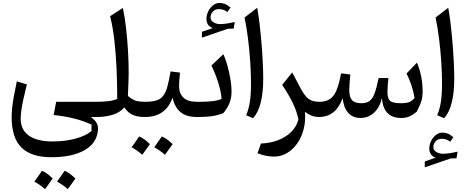

<svg xmlns="http://www.w3.org/2000/svg" viewBox="-20 -808 3227 1326"><path d="M165.5 -225.1Q149.4 -160.2 140.1 -116.7Q130.9 -73.2 127 -43.2Q123 -13.2 123 12.7Q123 88.4 179.4 128.7Q235.8 168.9 343.3 168.9Q429.2 168.9 502 149.2Q574.7 129.4 611.8 96.7L612.3 52.7Q556.6 26.9 492.7 10.7Q428.7 -5.4 350.6 -13.7L367.7 -105H651.4V0H607.9Q639.2 23.4 649.9 46.6Q660.6 69.8 655.3 99.6Q645.5 183.6 561.3 230.7Q477.1 277.8 335.9 277.8Q194.8 277.8 127.7 210.4Q60.5 143.1 60.5 1Q60.5 -29.8 64 -63.2Q67.4 -96.7 75.2 -140.6Q83 -184.6 96.2 -246.1ZM217.3 446.3Q246.6 406.7 269.5 371.6Q303.2 384.3 343.8 424.8Q330.6 443.8 317.4 461.9Q304.2 480 291 498.5Q257.3 467.8 217.3 446.3ZM374 446.3Q395.5 417 426.3 371.6Q459.5 384.8 501 424.8Q471.2 466.8 447.8 498.5Q418 470.7 374 446.3Z M828.6 -753.4Q842.3 -689 851.1 -610.1Q859.9 -531.2 864.3 -451.7Q868.7 -372.1 868.7 -303.7Q868.7 -285.2 867.2 -239.7Q865.7 -194.3 863.3 -145.5Q897.9 -116.2 923.1 -110.6Q948.2 -105 980.5 -105H981V0H980.5Q925.8 0 892.8 -16.4Q859.9 -32.7 839.4 -66.4Q806.2 -29.3 755.9 -14.6Q705.6 0 651.4 0Q634.8 0 634.8 -33.2V-71.8Q634.8 -105 651.4 -105Q689.5 -105 726.8 -109.1Q764.2 -113.3 789.6 -125Q789.6 -222.2 785.4 -324.5Q781.2 -426.8 770.5 -522.7Q759.8 -618.7 740.7 -696.3Z M888.7 209Q918 169.4 940.9 134.3Q974.6 147 1015.1 187.5Q1002 206.5 988.8 224.6Q975.6 242.7 962.4 261.2Q928.7 230.5 888.7 209ZM1045.4 209Q1066.9 179.7 1097.7 134.3Q1130.9 147.5 1172.4 187.5Q1142.6 229.5 1119.1 261.2Q1089.4 233.4 1045.4 209ZM981 0Q964.4 0 964.4 -33.2V-71.8Q964.4 -105 981 -105Q1027.8 -105 1057.6 -113.5Q1087.4 -122.1 1105.7 -144.5Q1124 -167 1135.5 -208.3Q1147 -249.5 1157.7 -314.5L1223.1 -306.6Q1220.2 -279.3 1218.5 -255.4Q1216.8 -231.4 1216.8 -212.4Q1216.8 -162.6 1246.6 -133.8Q1276.4 -105 1339.8 -105H1340.3V0H1339.8Q1268.1 0 1228 -32.5Q1188 -64.9 1170.9 -133.3Q1125.5 0 981 0Z M1434.1 -687.5Q1434.1 -666.5 1454.1 -654.1Q1474.1 -641.6 1501 -641.6Q1539.6 -641.6 1601.1 -656.2L1593.8 -610.4L1553.7 -609.4L1374.5 -547.9V-588.4L1449.7 -614.3Q1405.8 -629.9 1405.8 -678.2Q1405.8 -704.6 1418.2 -729.7Q1430.7 -754.9 1451.2 -771.2Q1471.7 -787.6 1494.6 -787.6Q1515.1 -787.6 1531.7 -781.5Q1548.3 -775.4 1572.3 -755.9L1550.8 -725.1Q1534.2 -736.3 1520.3 -740.7Q1506.3 -745.1 1493.2 -745.1Q1465.8 -745.1 1450 -728Q1434.1 -710.9 1434.1 -687.5ZM1340.3 0Q1323.7 0 1323.7 -33.2V-71.8Q1323.7 -105 1340.3 -105H1364.3Q1409.2 -105 1449 -109.6Q1488.8 -114.3 1510.7 -125.5Q1506.3 -173.3 1489 -231.4Q1471.7 -289.6 1439.9 -356L1522.9 -433.6Q1538.1 -399.9 1550.8 -354.2Q1563.5 -308.6 1571.3 -262Q1579.1 -215.3 1579.1 -179.2Q1579.1 -133.3 1566.2 -99.4Q1553.2 -65.4 1522.9 -26.9Q1484.4 -11.7 1445.3 -5.9Q1406.2 0 1353.5 0Z M1756.3 -754.4Q1764.6 -710.4 1772.2 -647.2Q1779.8 -584 1785.6 -514.2Q1791.5 -444.3 1794.7 -378.7Q1797.9 -313 1797.9 -264.6Q1797.9 -170.4 1781 -101.3Q1764.2 -32.2 1728 8.3L1680.2 -12.2Q1697.8 -54.7 1705.6 -104Q1713.4 -153.3 1713.4 -231.4Q1713.4 -300.8 1708.3 -379.4Q1703.1 -458 1693.4 -537.1Q1683.6 -616.2 1668.9 -687Z M1998 -307.6 2053.7 -202.6Q2082 -147.5 2109.6 -126.2Q2137.2 -105 2185.5 -105H2186V0H2185.5Q2154.8 0 2130.9 -9.5Q2106.9 -19 2086.4 -35.6Q2091.3 29.3 2076.7 85.4Q2062 141.6 2032 183.8Q2002 226.1 1960.9 249.8Q1919.9 273.4 1872.1 273.4Q1846.7 273.4 1818.8 268.1Q1791 262.7 1758.3 250.5L1782.2 183.1Q1882.3 179.2 1952.4 134Q2022.5 88.9 2041 16.6Q2030.3 -37.1 2003.7 -93.3Q1977.1 -149.4 1928.7 -221.7Z M2751 6.8Q2627.9 6.8 2617.7 -130.4Q2602.5 -65.4 2562.5 -29.3Q2522.5 6.8 2470.2 6.8Q2417 6.8 2385 -28.6Q2353 -64 2346.7 -130.4Q2321.8 -63 2280.8 -31.5Q2239.7 0 2186 0Q2169.4 0 2169.4 -33.2V-71.8Q2169.4 -105 2186 -105Q2230.5 -105 2258.5 -123.8Q2286.6 -142.6 2304.4 -185.5Q2322.3 -228.5 2335.4 -301.3L2399.4 -293.5Q2396.5 -266.6 2394.3 -235.4Q2392.1 -204.1 2392.1 -187Q2392.1 -138.2 2410.9 -116.7Q2429.7 -95.2 2475.6 -95.2Q2510.3 -95.2 2531.2 -109.9Q2552.2 -124.5 2566.7 -162.4Q2581.1 -200.2 2594.7 -269H2662.6Q2660.2 -252.4 2658 -221.9Q2655.8 -191.4 2655.8 -171.9Q2655.8 -127 2674.6 -111.1Q2693.4 -95.2 2747.6 -95.2Q2786.1 -95.2 2806.2 -103Q2826.2 -110.8 2843.3 -131.8Q2826.2 -225.6 2787.6 -300.3L2859.4 -375.5Q2877.4 -334 2888.2 -282.7Q2898.9 -231.4 2898.9 -170.4Q2898.9 -140.6 2890.9 -112.8Q2882.8 -85 2857.4 -35.6Q2831.1 -13.7 2806.6 -3.4Q2782.2 6.8 2751 6.8Z M2973.1 208Q2973.1 229 2993.2 241.5Q3013.2 253.9 3040 253.9Q3078.6 253.9 3140.1 239.3L3132.8 285.2L3092.8 286.1L2913.6 347.7V307.1L2988.8 281.2Q2944.8 265.6 2944.8 217.3Q2944.8 190.9 2957.3 165.8Q2969.7 140.6 2990.2 124.3Q3010.7 107.9 3033.7 107.9Q3054.2 107.9 3070.8 114Q3087.4 120.1 3111.3 139.6L3089.8 170.4Q3073.2 159.2 3059.3 154.8Q3045.4 150.4 3032.2 150.4Q3004.9 150.4 2989 167.5Q2973.1 184.6 2973.1 208ZM3075.7 -754.4Q3084 -710.4 3091.6 -647.2Q3099.1 -584 3105 -514.2Q3110.8 -444.3 3114 -378.7Q3117.2 -313 3117.2 -264.6Q3117.2 -170.4 3100.3 -101.3Q3083.5 -32.2 3047.4 8.3L2999.5 -12.2Q3017.1 -54.7 3024.9 -104Q3032.7 -153.3 3032.7 -231.4Q3032.7 -300.8 3027.6 -379.4Q3022.5 -458 3012.7 -537.1Q3002.9 -616.2 2988.3 -687Z"/></svg>

Font: Pinar DS1 Medium
Style: Regular
Weight: 500
Designer: Amin Abedi
Version: Version 3.000